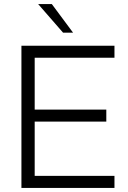

<svg xmlns="http://www.w3.org/2000/svg" viewBox="-20 -921 627 941"><path d="M85 -697H541V-638H150V-384H501V-325H150V-59H541V0H85ZM167 -901H234L338 -761H289Z"/></svg>

Font: Hanken Grotesk Light
Style: Regular
Weight: 300
Designer: Alfredo Marco Pradil
Foundry: Hanken Design Co.
Version: Version 3.014